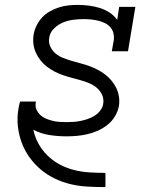

<svg xmlns="http://www.w3.org/2000/svg" viewBox="-20 -548 640 783"><path d="M409 215Q373 215 337 213Q301 211 267.5 203Q234 195 203 180Q172 165 146.5 143.5Q121 122 101 94.5Q81 67 69 35Q57 3 53 -32Q49 -67 55 -103Q56 -111 58 -119Q60 -127 62 -134H127Q126 -133 126 -132Q126 -131 126 -130Q123 -115 128.5 -102Q134 -89 144 -79.5Q154 -70 167 -64.5Q180 -59 193.5 -55.5Q207 -52 221.5 -51Q236 -50 251 -50Q266 -50 280.5 -51Q295 -52 309.5 -55Q324 -58 338.5 -63Q353 -68 366.5 -76.5Q380 -85 389.5 -98Q399 -111 401 -125Q404 -145 396 -162Q388 -179 374 -190.5Q360 -202 343 -209Q326 -216 308 -221Q290 -226 271.5 -231Q253 -236 235.5 -242Q218 -248 202 -256.5Q186 -265 171.5 -276Q157 -287 145.5 -301.5Q134 -316 126.5 -332.5Q119 -349 116.5 -367.5Q114 -386 117 -406Q120 -425 129 -443.5Q138 -462 152 -477Q166 -492 184 -502Q202 -512 221 -518Q240 -524 259 -526Q278 -528 297 -528Q320 -528 343 -525Q366 -522 387 -515.5Q408 -509 426.5 -497Q445 -485 458 -467L466 -520H532L502 -339H436L444 -384Q446 -399 442.5 -413Q439 -427 429.5 -437.5Q420 -448 407.5 -454Q395 -460 381 -463.5Q367 -467 352 -468.5Q337 -470 322 -470Q301 -470 280 -467.5Q259 -465 238.5 -457Q218 -449 201 -432.5Q184 -416 181 -395Q177 -376 185 -358.5Q193 -341 207 -329.5Q221 -318 238 -311.5Q255 -305 273 -299.5Q291 -294 309 -289.5Q327 -285 344.5 -278.5Q362 -272 378.5 -263.5Q395 -255 409 -244Q423 -233 434.5 -219.5Q446 -206 454 -189.5Q462 -173 465 -154Q468 -135 465 -116Q461 -94 449 -74Q437 -54 419 -39.5Q401 -25 380 -15.5Q359 -6 337.5 -1Q316 4 294.5 6Q273 8 251 8Q215 8 180.5 2.5Q146 -3 116 -19Q122 11 137 38Q152 65 174 86.5Q196 108 223 122.5Q250 137 281 145Q312 153 344 155Q376 157 409 157H410V215Z"/></svg>

Font: Iosevka Etoile Light Oblique
Style: Regular
Weight: 300
Italic angle: -9°
Designer: Belleve Invis
Foundry: Belleve Invis
Version: Version 15.5.2; ttfautohint (v1.8.4)